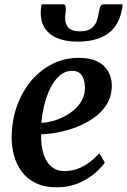

<svg xmlns="http://www.w3.org/2000/svg" viewBox="-20 -826 568 858"><path d="M448.5 -99.5Q435 -79 405.2 -53Q375.5 -27 332.2 -8Q289 11 233.5 11Q178 11 139.5 -8Q101 -27 77.2 -59Q53.5 -91 42.8 -130.8Q32 -170.5 32 -211.5Q32.5 -286 55.2 -350.5Q78 -415 118.5 -463.8Q159 -512.5 213.5 -540Q268 -567.5 331.5 -567.5Q382.5 -567.5 414.8 -551.5Q447 -535.5 463 -507.8Q479 -480 479.5 -446Q480 -398.5 458.8 -362.8Q437.5 -327 402 -301.2Q366.5 -275.5 324 -259Q281.5 -242.5 239.5 -234.5Q197.5 -226.5 164 -226Q163 -192 168.5 -162.2Q174 -132.5 186.5 -110Q199 -87.5 219.2 -74.5Q239.5 -61.5 268 -61.5Q301 -61.5 329.2 -72.5Q357.5 -83.5 381.2 -101.8Q405 -120 423.5 -141.5ZM304 -509.5Q270.5 -509.5 245.8 -487.5Q221 -465.5 204 -430Q187 -394.5 177.2 -354Q167.5 -313.5 165 -277Q188.5 -278 215.5 -285.2Q242.5 -292.5 268.2 -306Q294 -319.5 315 -338.5Q336 -357.5 348.2 -382.2Q360.5 -407 359.5 -436.5Q358.5 -473 344.2 -491.2Q330 -509.5 304 -509.5ZM262 -806.5Q270 -806.5 272 -800.5Q274 -794.5 274 -785.5Q274 -776 272.5 -765.2Q271 -754.5 271 -745Q271 -718.5 286.2 -702.2Q301.5 -686 336 -686Q370 -686 387.2 -698.5Q404.5 -711 411.8 -731.2Q419 -751.5 422 -773Q424 -785.5 428.2 -796Q432.5 -806.5 442.5 -806.5H527.5Q527.5 -803 527.5 -799.5Q527.5 -796 526.5 -791Q513 -711.5 462.5 -675.8Q412 -640 327 -640Q277.5 -640 240.5 -653.8Q203.5 -667.5 182.5 -697Q161.5 -726.5 162 -772.5Q162 -780.5 163 -789.2Q164 -798 166 -806.5Z"/></svg>

Font: Merriweather 24pt SemiBold
Style: Italic
Weight: 600
Italic angle: -7.8°
Version: Version 2.101